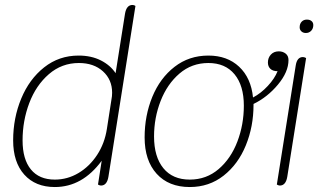

<svg xmlns="http://www.w3.org/2000/svg" viewBox="-20 -744 1293 774"><path d="M33 -178Q33 -268 65.5 -346.5Q98 -425 158 -472.5Q218 -520 297 -520Q348 -520 386.5 -500.5Q425 -481 446 -449L484 -689Q490 -724 514 -724Q521 -724 526 -720L417 -31Q411 4 387 4Q382 4 375 0L390 -96Q312 10 201 10Q123 10 78 -40Q33 -90 33 -178ZM411 -225 429 -341Q432 -356 432 -370Q432 -423 395 -456.5Q358 -490 298 -490Q229 -490 177 -445Q125 -400 98 -328.5Q71 -257 71 -178Q71 -102 104.5 -61Q138 -20 201 -20Q252 -20 296.5 -46.5Q341 -73 371.5 -119.5Q402 -166 411 -225Z M1002 -325V-321Q1002 -234 971 -158Q940 -82 881.5 -36Q823 10 745 10Q660 10 611.5 -43.5Q563 -97 563 -190Q563 -278 594 -353.5Q625 -429 683.5 -474.5Q742 -520 820 -520Q896 -520 944 -475Q992 -430 1000 -351Q1032 -368 1059.5 -397.5Q1087 -427 1099 -457Q1080 -457 1070 -466.5Q1060 -476 1060 -492Q1060 -511 1072 -524Q1084 -537 1104 -537Q1120 -537 1131.5 -528Q1143 -519 1143 -502Q1143 -454 1100.5 -403Q1058 -352 1002 -325ZM963 -318Q963 -399 925.5 -444.5Q888 -490 820 -490Q753 -490 703.5 -447.5Q654 -405 627.5 -337Q601 -269 601 -194Q601 -112 638.5 -66Q676 -20 745 -20Q812 -20 861.5 -62.5Q911 -105 937 -173.5Q963 -242 963 -318Z M1188 -634Q1188 -648 1196 -656.5Q1204 -665 1217 -665Q1229 -665 1236 -659Q1243 -653 1243 -643Q1243 -629 1234.5 -620Q1226 -611 1213 -611Q1202 -611 1195 -617.5Q1188 -624 1188 -634ZM1096 0 1172 -479Q1177 -514 1201 -514Q1207 -514 1214 -510L1138 -31Q1132 4 1108 4Q1103 4 1096 0Z"/></svg>

Font: Thasadith
Style: Italic
Weight: 400
Italic angle: -9°
Designer: Cadson Demak Co.,Ltd.
Foundry: Cadson Demak Co.,Ltd.
Version: Version 1.000; ttfautohint (v1.6)